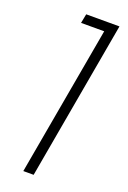

<svg xmlns="http://www.w3.org/2000/svg" viewBox="-139 -755 536 803"><g transform="rotate(20 129.5 -353.0)"><path d="M194 -665 76 0H122L247 -706H99L91 -665Z"/></g></svg>

Font: Momo Neue ExtLt
Style: Italic
Weight: 200
Italic angle: -10°
Designer: Ninad Kale (Devanagari), Jonny Pinhorn (Latin)
Foundry: Indian Type Foundry
Version: 4.004